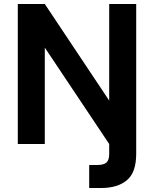

<svg xmlns="http://www.w3.org/2000/svg" viewBox="-20 -720 769 960"><path d="M69 0V-700H204L526 -217V-700H661V49Q661 143 614 181.5Q567 220 487 220H426V105H466Q499 105 512.5 92.5Q526 80 526 50V0L204 -482V0Z"/></svg>

Font: DM Sans
Style: Bold
Weight: 700
Designer: Colophon Foundry, Jonny Pinhorn
Foundry: Colophon Foundry
Version: Version 4.004; ttfautohint (v1.8.4.7-5d5b)